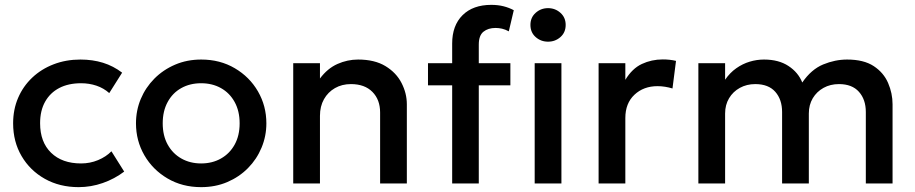

<svg xmlns="http://www.w3.org/2000/svg" viewBox="-20 -755 3764 790"><path d="M303.5 15Q225.5 15 164.5 -19.2Q103.5 -53.5 68.8 -112.8Q34 -172 34 -247.5Q34 -304.5 54.5 -352.2Q75 -400 112.5 -435.5Q150 -471 200.8 -490.5Q251.5 -510 311 -510Q361 -510 403.8 -496.8Q446.5 -483.5 482.5 -456L429.5 -372Q406.5 -392.5 376.8 -402.5Q347 -412.5 313.5 -412.5Q261.5 -412.5 224 -393Q186.5 -373.5 165.8 -336.8Q145 -300 145 -248Q145 -170.5 190.2 -126.5Q235.5 -82.5 313.5 -82.5Q350.5 -82.5 383.5 -96.2Q416.5 -110 438.5 -132.5L491 -49Q451.5 -19 403 -2Q354.5 15 303.5 15Z M807.5 15Q730 15 669.2 -20.8Q608.5 -56.5 574 -116.2Q539.5 -176 539.5 -247.5Q539.5 -300.5 559.2 -347.8Q579 -395 615.2 -431.5Q651.5 -468 700.5 -489Q749.5 -510 808 -510Q885.5 -510 946.2 -474.2Q1007 -438.5 1041.5 -378.8Q1076 -319 1076 -247.5Q1076 -195 1056.2 -147.5Q1036.5 -100 1000.5 -63.5Q964.5 -27 915.5 -6Q866.5 15 807.5 15ZM807.5 -82.5Q853.5 -82.5 889.2 -102.8Q925 -123 945.5 -160Q966 -197 966 -247.5Q966 -298 945.5 -335.2Q925 -372.5 889.2 -392.5Q853.5 -412.5 807.5 -412.5Q761.5 -412.5 725.8 -392.5Q690 -372.5 669.8 -335.2Q649.5 -298 649.5 -247.5Q649.5 -197 670 -160Q690.5 -123 726.2 -102.8Q762 -82.5 807.5 -82.5Z M1186.5 0V-495H1296.5V-432Q1327.5 -473.5 1368.5 -491.8Q1409.5 -510 1453.5 -510Q1521.5 -510 1566 -483Q1610.5 -456 1632.2 -413.5Q1654 -371 1654 -326V0H1544V-292Q1544 -345 1512.2 -377Q1480.5 -409 1424 -409Q1387 -409 1358.2 -392.5Q1329.5 -376 1313 -346.8Q1296.5 -317.5 1296.5 -278.5V0Z M1840.5 0V-576Q1840.5 -650 1883.2 -692.5Q1926 -735 2001.5 -735Q2029 -735 2051.8 -729.2Q2074.5 -723.5 2094 -713L2073.5 -626Q2059 -634 2045.5 -637Q2032 -640 2019 -640Q1988.5 -640 1969.2 -624.5Q1950 -609 1950 -571.5V-495H2080V-404H1950V0ZM1741 -404V-495H1855V-404ZM2180 0V-495H2290V0ZM2235 -583.5Q2205.5 -583.5 2184 -602.5Q2162.5 -621.5 2162.5 -652.5Q2162.5 -683 2184 -702.2Q2205.5 -721.5 2235 -721.5Q2264.5 -721.5 2286 -702.2Q2307.5 -683 2307.5 -652.5Q2307.5 -621.5 2286 -602.5Q2264.5 -583.5 2235 -583.5Z M2443 0V-495H2553V-426.5Q2581 -473 2621 -491.8Q2661 -510.5 2707 -510.5Q2722 -510.5 2735.5 -509Q2749 -507.5 2761.5 -504.5L2747 -391Q2732 -395.5 2716.5 -398Q2701 -400.5 2685.5 -400.5Q2628 -400.5 2590.5 -365.2Q2553 -330 2553 -269.5V0Z M2853.5 0V-495H2963.5V-427Q2983.5 -456 3009.5 -474.2Q3035.5 -492.5 3064.5 -501.2Q3093.5 -510 3123.5 -510Q3184 -510 3224.2 -483.5Q3264.5 -457 3281 -415.5Q3318 -469.5 3367 -489.8Q3416 -510 3465.5 -510Q3534 -510 3575 -483Q3616 -456 3634.2 -413.5Q3652.5 -371 3652.5 -326V0H3542.5V-294Q3542.5 -345.5 3514.2 -377.2Q3486 -409 3432 -409Q3396.5 -409 3368.5 -393.5Q3340.5 -378 3324.2 -350.8Q3308 -323.5 3308 -288V0H3198V-294Q3198 -345.5 3170 -377.2Q3142 -409 3087.5 -409Q3052.5 -409 3024.2 -393.5Q2996 -378 2979.8 -350.8Q2963.5 -323.5 2963.5 -288V0Z"/></svg>

Font: Geologica Roman
Style: Regular
Weight: 400
Designer: Sindre Bremnes, Frode Helland
Foundry: Monokrom Skriftforlag AS
Version: Version 1.010;gftools[0.9.28]